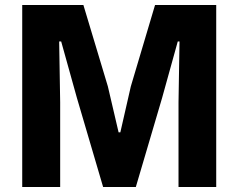

<svg xmlns="http://www.w3.org/2000/svg" viewBox="-20 -749 955 769"><path d="M69 0V-729H314L412 -403L455 -219H462L504 -403L601 -729H846V0H695V-339L699 -583H692L629 -356L524 0H393L288 -357L225 -583H217L221 -339V0Z"/></svg>

Font: Mona Sans
Style: Bold
Weight: 700
Designer: Deni Anggara
Foundry: GitHub
Version: Version 2.000;Glyphs 3.2.3 (3260)